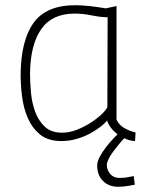

<svg xmlns="http://www.w3.org/2000/svg" viewBox="-20 -529 558 735"><path d="M496 178Q485 180 474 182Q464 184 453.5 185Q443 186 432 186Q397 186 374.5 164Q352 142 352 104Q352 89 362.5 70Q373 51 386.5 33.5Q400 16 413 2.5Q426 -11 430 -15Q414 -27 403.5 -41.5Q393 -56 390 -68Q381 -56 362.5 -42Q344 -28 321 -16Q298 -4 270.5 3.5Q243 11 216 11Q164 11 133.5 -14Q103 -39 86.5 -77Q70 -115 64.5 -159.5Q59 -204 59 -243Q60 -374 108.5 -441.5Q157 -509 268 -509Q294 -509 325 -505.5Q356 -502 385 -497L426 -506V-71Q436 -50 456.5 -38.5Q477 -27 499 -22L497 11Q475 10 456 0Q447 9 435.5 23Q424 37 413.5 51Q403 65 396 79Q389 93 389 102Q389 122 402 137Q415 152 436 152Q443 152 452.5 151.5Q462 151 471 149Q482 147 492 145ZM218 -21Q246 -21 275 -32.5Q304 -44 328.5 -60Q353 -76 370 -92.5Q387 -109 391 -119L392 -463Q366 -463 331.5 -470Q297 -477 266 -477Q179 -477 137.5 -417Q96 -357 95 -247Q95 -215 98.5 -175.5Q102 -136 114.5 -101.5Q127 -67 151.5 -44Q176 -21 218 -21Z"/></svg>

Font: Panefresco 1wt
Style: Regular
Weight: 250
Version: Version 1.000